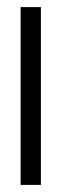

<svg xmlns="http://www.w3.org/2000/svg" viewBox="-20 -520 175 540"><path d="M38 0H95V-500H38Z"/></svg>

Font: Advent Pro
Style: Regular
Weight: 400
Designer: VivaRado, Andreas Kalpakidis
Foundry: VivaRado, Andreas Kalpakidis
Version: Version 3.000